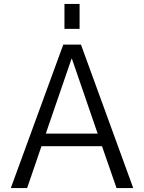

<svg xmlns="http://www.w3.org/2000/svg" viewBox="-20 -957 733 977"><path d="M308 -810V-937H385V-810ZM346 -658H344L213 -277H477ZM499 -213H191L118 0H35L302 -730H392L658 0H573Z"/></svg>

Font: Mplus 1p
Style: Regular
Weight: 400
Version: Version 1.061